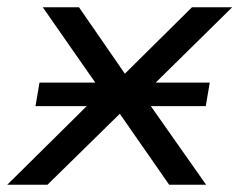

<svg xmlns="http://www.w3.org/2000/svg" viewBox="-36 -510 661 530"><path d="M-16 0 262 -275 264 -229 82 -490H182L316 -296H298L494 -490H605L342 -231L341 -273L533 0H431L287 -207H306L95 0ZM62 -217 73 -282H543L532 -217Z"/></svg>

Font: Nunito Sans 10pt SemiExpanded
Style: Italic
Weight: 400
Width: 6
Italic angle: -9°
Designer: Vernon Adams
Foundry: Vernon Adams
Version: Version 3.101;gftools[0.9.27]